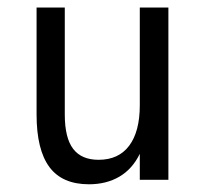

<svg xmlns="http://www.w3.org/2000/svg" viewBox="-20 -473 540 505"><path d="M76.2 -171.9V-453.1H150.4V-171.9Q150.4 -110.4 172.4 -81.5Q194.3 -52.7 239.3 -52.7Q292 -52.7 319.8 -89.8Q347.7 -127 347.7 -196.3V-453.1H422.9V0H347.7V-68.4Q328.1 -28.3 293.9 -8.3Q259.8 11.7 213.9 11.7Q143.6 11.7 109.9 -33.7Q76.2 -79.1 76.2 -171.9Z"/></svg>

Font: BabelStone Pseudographica
Style: Regular
Weight: 400
Designer: Andrew West
Foundry: BabelStone
Version: Version 16.0.0